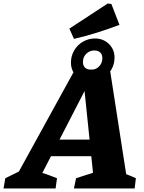

<svg xmlns="http://www.w3.org/2000/svg" viewBox="-74 -1068 814 1088"><path d="M641 -81Q655 -76 669.5 -70Q684 -64 696 -58L689 0H345L357 -58L453 -89L398 -621L437 -614L166 -88Q187 -82 207.5 -74Q228 -66 249 -58L241 0H-54L-44 -58L33 -96L351 -674H549ZM140 -183 183 -277H539L549 -183ZM439 -605Q391 -605 359.5 -636Q328 -667 328 -714Q328 -751 346.5 -782.5Q365 -814 396.5 -832Q428 -850 464 -850Q511 -850 543 -819Q575 -788 575 -742Q575 -704 557 -673.5Q539 -643 508 -624Q477 -605 439 -605ZM443 -673Q470 -673 488 -692Q506 -711 506 -738Q506 -759 494 -770.5Q482 -782 460 -782Q434 -782 415 -763.5Q396 -745 396 -717Q396 -696 408 -684.5Q420 -673 443 -673ZM345.1 -847.7 319.1 -905.8 536.1 -1047.9 557 -1045.7 602.9 -927.2Q538.9 -902.8 475 -882.9Q411.1 -862.9 345.1 -847.7Z"/></svg>

Font: Piazzolla Thin Black
Style: Italic
Weight: 900
Italic angle: -11.3°
Version: Version 2.005